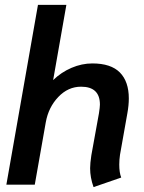

<svg xmlns="http://www.w3.org/2000/svg" viewBox="-20 -754 589 784"><path d="M348 -67Q348 -87 353 -120L384 -291Q388 -317 388 -327Q388 -400 311 -400Q258 -400 218 -358Q178 -316 167 -255L122 0H6L135 -734H251L197 -427Q230 -459 272 -477Q314 -495 357 -495Q433 -495 469.5 -458Q506 -421 506 -352Q506 -324 500 -291L470 -122Q467 -101 467 -82Q467 -49 475 -29L362 10Q348 -29 348 -67Z"/></svg>

Font: Niramit SemiBold
Style: Italic
Weight: 600
Italic angle: -10°
Designer: Katatrad Aksorn Co.,Ltd.
Foundry: Cadson Demak Co.,Ltd.
Version: Version 1.001; ttfautohint (v1.6)